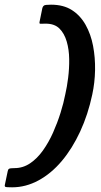

<svg xmlns="http://www.w3.org/2000/svg" viewBox="-39 -720 432 820"><path d="M-18 68 -6 11Q-5 4 -0.5 1Q4 -2 23 -2Q59 -2 89.5 -22.5Q120 -43 144.5 -77.5Q169 -112 187.5 -153.5Q206 -195 219.5 -238Q233 -281 240 -318Q247 -348 252 -387.5Q257 -427 256.5 -467.5Q256 -508 246 -542.5Q236 -577 215 -598Q194 -619 156 -619Q140 -619 134 -618.5Q128 -618 130 -627L142 -686Q144 -693 149 -696.5Q154 -700 179 -700Q232 -700 268 -677Q304 -654 326.5 -614Q349 -574 358.5 -524Q368 -474 367 -420.5Q366 -367 355 -316Q337 -231 303.5 -158.5Q270 -86 225 -32.5Q180 21 125.5 50.5Q71 80 13 80Q-12 80 -16 78Q-20 76 -18 68Z"/></svg>

Font: Glory
Style: Bold Italic
Weight: 700
Italic angle: -12°
Version: Version 1.011